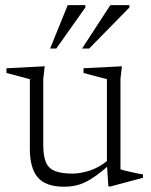

<svg xmlns="http://www.w3.org/2000/svg" viewBox="-20 -700 574 730"><path d="M144.5 -149Q144.5 -107 154.5 -83.2Q164.5 -59.5 189 -49.8Q213.5 -40 256 -40Q286.5 -40 322.2 -51.8Q358 -63.5 391.5 -91.5L403 -79.5Q372 -51.5 347.8 -34Q323.5 -16.5 303.2 -7Q283 2.5 264 6.2Q245 10 224 10Q154.5 10 124 -25Q93.5 -60 93.5 -134V-399L4.5 -422.5V-440.5L150 -448L144.5 -400ZM392 9 386.5 -75.5V-399L297.5 -422.5V-440.5L443.5 -448L438 -400V-56.5Q442.5 -54.5 453.2 -51.8Q464 -49 477.5 -46Q491 -43 503.2 -40.5Q515.5 -38 523.5 -37V-24L400 9ZM292 -515.5 399.5 -680.5H472V-671.5L319 -515.5ZM170.5 -515.5 237.5 -680.5H304.5V-671.5L194 -515.5Z"/></svg>

Font: Newsreader 16pt 16pt Light
Style: Regular
Weight: 300
Version: Version 1.003